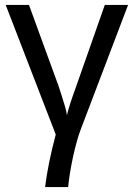

<svg xmlns="http://www.w3.org/2000/svg" viewBox="-20 -548 540 775"><path d="M205 -5 3 -528H97L217 -199Q220 -190 228 -165Q236 -140 242.5 -118Q249 -96 250 -83Q259 -121 287 -198L403 -528H497L306 -26Q291 13 275 84Q260 155 255 207H162Q174 111 205 -5Z"/></svg>

Font: Libra Sans
Style: Regular
Weight: 400
Foundry: Context Ltd
Version: Version 1.002